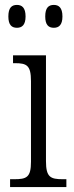

<svg xmlns="http://www.w3.org/2000/svg" viewBox="-20 -761 300 781"><path d="M199 -648C219 -648 234 -659 234 -694C234 -730 219 -741 199 -741C178 -741 164 -730 164 -694C164 -659 178 -648 199 -648ZM49 -648C69 -648 84 -659 84 -694C84 -730 69 -741 49 -741C28 -741 14 -730 14 -694C14 -659 28 -648 49 -648ZM21 0H250V-32H236C185 -32 167 -40 167 -106V-536H33V-504H41C89 -504 106 -495 106 -431V-103C106 -39 88 -32 37 -32H21Z"/></svg>

Font: Noto Serif Sinhala Condensed Light
Style: Regular
Weight: 300
Width: 3
Designer: Jelle Bosma - Monotype Design Team
Foundry: Monotype Imaging Inc.
Version: Version 2.007